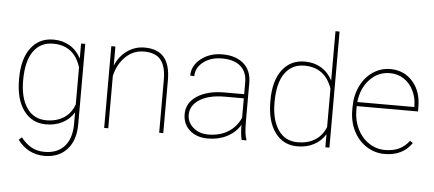

<svg xmlns="http://www.w3.org/2000/svg" viewBox="-59 -886 2792 1236"><g transform="rotate(5 1337.5 -268.5)"><path d="M59.1 -269.5Q59.1 -396 112.3 -467Q165.5 -538.1 258.3 -538.1Q317.4 -538.1 363.3 -511Q409.2 -483.9 437 -431.6V-528.3H463.9V-9.3Q463.9 95.2 410.2 154.1Q356.4 212.9 264.2 212.9Q210.9 212.9 166.7 189.9Q122.6 167 91.3 124L109.9 106.4Q140.6 145.5 177.2 166.3Q213.9 187 263.2 187Q344.7 187 390.1 137.5Q435.5 87.9 437 -2.4V-83.5Q409.7 -38.6 363 -14.4Q316.4 9.8 257.3 9.8Q165.5 9.8 112.3 -63Q59.1 -135.7 59.1 -262.7ZM85.9 -259.3Q85.9 -146 130.9 -81.3Q175.8 -16.6 256.8 -16.6Q323.7 -16.6 370.6 -47.6Q417.5 -78.6 437 -134.8V-374.5Q394 -511.7 257.8 -511.7Q176.3 -511.7 131.1 -447.8Q85.9 -383.8 85.9 -259.3Z M658.7 -405.3Q684.6 -466.8 734.9 -502.4Q785.2 -538.1 846.2 -538.1Q931.2 -538.1 972.4 -490Q1013.7 -441.9 1014.2 -344.7V0H987.8V-345.7Q987.3 -430.7 953.1 -471.4Q918.9 -512.2 844.7 -512.2Q776.4 -512.2 726.3 -463.6Q676.3 -415 658.7 -338.4V0H632.3V-528.3H658.7Z M1521 0Q1511.2 -33.7 1511.2 -96.7Q1480 -45.9 1425.8 -18.1Q1371.6 9.8 1303.2 9.8Q1230 9.8 1185.3 -30Q1140.6 -69.8 1140.6 -133.8Q1140.6 -206.5 1206.3 -250.2Q1272 -293.9 1380.9 -294.9H1511.2V-372.1Q1511.2 -438.5 1469.5 -475.1Q1427.7 -511.7 1350.1 -511.7Q1277.8 -511.7 1229.5 -474.6Q1181.2 -437.5 1181.2 -382.8L1154.8 -383.8Q1154.8 -448.2 1211.4 -493.2Q1268.1 -538.1 1350.1 -538.1Q1435.5 -538.1 1485.8 -495.4Q1536.1 -452.6 1537.6 -375V-122.6Q1537.6 -35.6 1551.3 -4.4V0ZM1303.2 -16.1Q1377.4 -16.1 1430.9 -49.3Q1484.4 -82.5 1511.2 -142.6V-268.1H1389.2Q1275.9 -268.1 1215.8 -223.1Q1167 -186.5 1167 -131.8Q1167 -83.5 1205.6 -49.8Q1244.1 -16.1 1303.2 -16.1Z M1683.1 -269.5Q1683.1 -396 1736.3 -467Q1789.6 -538.1 1882.3 -538.1Q1941.9 -538.1 1987.5 -511.2Q2033.2 -484.4 2061.5 -431.2V-750H2087.9V0H2061.5V-84.5Q2034.7 -39.6 1987.8 -14.9Q1940.9 9.8 1881.3 9.8Q1789.6 9.8 1736.3 -63Q1683.1 -135.7 1683.1 -262.7ZM1710.4 -259.3Q1710.4 -147 1754.9 -81.8Q1799.3 -16.6 1880.9 -16.6Q1946.3 -16.6 1992.7 -45.7Q2039.1 -74.7 2061.5 -130.9V-378.4Q2016.1 -511.7 1881.8 -511.7Q1800.8 -511.7 1755.6 -447.8Q1710.4 -383.8 1710.4 -259.3Z M2444.8 9.8Q2380.9 9.8 2327.4 -24.7Q2273.9 -59.1 2243.7 -119.1Q2213.4 -179.2 2213.4 -252.4V-274.4Q2213.4 -347.7 2242.7 -408.7Q2272 -469.7 2323.2 -503.9Q2374.5 -538.1 2435.1 -538.1Q2523.4 -538.1 2579.6 -475.1Q2635.7 -412.1 2635.7 -309.6V-281.7H2239.7V-252.9Q2239.7 -188.5 2266.8 -133.5Q2293.9 -78.6 2341.6 -47.4Q2389.2 -16.1 2444.8 -16.1Q2498 -16.1 2535.4 -33.9Q2572.8 -51.8 2601.6 -88.9L2620.1 -75.7Q2561 9.8 2444.8 9.8ZM2435.1 -511.7Q2357.9 -511.7 2304.2 -454.3Q2250.5 -397 2241.2 -308.1H2609.4V-314.5Q2609.4 -368.2 2586.7 -414.3Q2564 -460.4 2524.2 -486.1Q2484.4 -511.7 2435.1 -511.7Z"/></g></svg>

Font: RobotoDraft Thin
Style: Regular
Weight: 250
Version: Version 2.001153; 2014